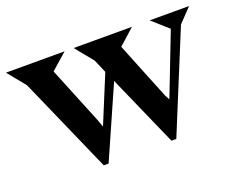

<svg xmlns="http://www.w3.org/2000/svg" viewBox="-88 -642 1004 816"><g transform="rotate(-20 414.0 -234.0)"><path d="M65.9 -409.2 0 -490.2H265.1L191.9 -425.8L296.9 -168L309.1 -133.8L397.9 -349.1L372.1 -409.2L306.2 -490.2H569.8L498 -425.8L602.1 -168L613.8 -146L722.2 -425.8L649.9 -490.2H828.1L769 -428.2L584 22H562L419.9 -299.8L277.8 22H255.9Z"/></g></svg>

Font: Bluu Next
Style: Bold
Weight: 700
Designer: Jean-Baptiste Morizot, Igor Stepanchenko (Cyrillic)
Foundry: Igor Stepanchenko
Version: Version 1.005